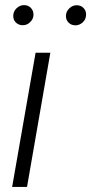

<svg xmlns="http://www.w3.org/2000/svg" viewBox="-20 -736 359 756"><path d="M27.8 0ZM86.4 0H27.8L120.1 -528.3H178.2ZM32.2 -675.8Q33.2 -692.4 45.9 -704.1Q58.6 -715.8 73.7 -715.8Q90.8 -716.3 101.8 -704.6Q112.8 -692.9 111.8 -675.8Q110.8 -660.6 98.6 -648.7Q86.4 -636.7 69.8 -636.7Q53.2 -636.7 42.2 -647.7Q31.2 -658.7 32.2 -675.8ZM239.7 -675.3Q240.7 -691.9 253.4 -703.6Q266.1 -715.3 281.2 -715.3Q298.3 -715.8 309.3 -704.1Q320.3 -692.4 318.8 -675.3Q317.9 -659.2 305.7 -647.9Q293.5 -636.7 277.3 -636.2Q260.7 -636.2 249.8 -647.2Q238.8 -658.2 239.7 -675.3Z"/></svg>

Font: Roboto Light
Style: Italic
Weight: 300
Italic angle: -12°
Designer: Google
Version: Version 2.134; 2016; ttfautohint (v1.6)